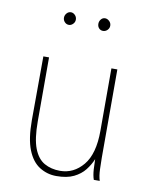

<svg xmlns="http://www.w3.org/2000/svg" viewBox="-76 -697 591 764"><g transform="rotate(10 219.0 -315.0)"><path d="M204 11Q167 11 136 -8.5Q105 -28 87.5 -72Q70 -116 70 -191L71 -449H94V-191Q94 -120 109 -81.5Q124 -43 151.5 -27.5Q179 -12 215 -12Q270 -12 308 -57.5Q346 -103 346 -197V-449H370V-92Q370 -74 371 -46Q372 -18 378 0H354Q348 -17 346.5 -41.5Q345 -66 345 -82Q335 -58 318.5 -37Q302 -16 274.5 -2.5Q247 11 204 11ZM149 -590Q139 -590 132 -597.5Q125 -605 125 -615Q125 -625 132 -633Q139 -641 149 -641Q158 -641 165.5 -633.5Q173 -626 173 -615Q173 -605 165.5 -597.5Q158 -590 149 -590ZM287 -590Q277 -590 270.5 -597Q264 -604 264 -615Q264 -625 270.5 -633Q277 -641 287 -641Q296 -641 304 -633.5Q312 -626 312 -615Q312 -605 304.5 -597.5Q297 -590 287 -590Z"/></g></svg>

Font: Inconsolata SemiCondensed ExtraLight
Style: Regular
Weight: 200
Width: 4
Monospace: yes
Designer: Raph Levien, Cyreal, Brenton Simpson
Foundry: Raph Levien, Cyreal, Google
Version: Version 3.100; ttfautohint (v1.8.4.7-5d5b)